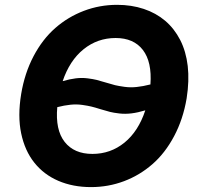

<svg xmlns="http://www.w3.org/2000/svg" viewBox="-20 -757 822 787"><path d="M745 -353.7Q730.5 -268.1 693.7 -198.9Q657 -129.6 604.9 -84.2Q552.9 -38.7 488.5 -14.4Q424 9.9 353 9.9Q278.8 9.9 219.1 -15.8Q159.4 -41.5 120.6 -90.4Q81.7 -139.2 66.8 -210.2Q51.8 -281.2 66.8 -371.8Q81 -457.4 117.7 -527Q154.5 -596.6 206.7 -642.2Q258.9 -687.9 323.7 -712.5Q388.5 -737.2 459.9 -737.2Q518.8 -737.2 569.1 -720.5Q619.3 -703.8 657 -671.9Q694.6 -639.9 718.6 -593.2Q742.5 -546.5 749.5 -486.5Q756.4 -426.5 745 -353.7ZM358.7 -126.1Q433.2 -126.1 490.2 -172.4Q547.2 -218.8 575.6 -304.7Q545.1 -295.5 519.2 -292.3Q493.3 -289.1 469.3 -291.9Q445.3 -294.7 431.1 -298.3Q416.9 -301.8 392.4 -309.3Q368.6 -316.8 354.9 -320.1Q341.3 -323.5 317.8 -326.9Q294.4 -330.3 269.2 -327.8Q244 -325.3 214.8 -317.8Q206.3 -224.8 245 -175.4Q283.7 -126.1 358.7 -126.1ZM596.6 -410.9Q603.3 -503.2 565.7 -552.2Q528.1 -601.2 453.8 -601.2Q379.6 -601.2 322.4 -555Q265.3 -508.9 236.9 -424.4Q266 -432.9 290.8 -435.9Q315.7 -438.9 339 -435.9Q362.2 -432.9 375.9 -429.5Q389.6 -426.1 413.7 -418.7Q437.9 -411.2 451.9 -407.8Q465.9 -404.5 490.1 -401.1Q514.2 -397.7 540.1 -400.4Q566.1 -403.1 596.6 -410.9Z"/></svg>

Font: Karasuma Gothic
Style: Bold Italic
Weight: 700
Italic angle: 9.39998°
Designer: Rasmus Andersson / Ryoko Nishizuka
Foundry: Genbu
Version: Version 1.00